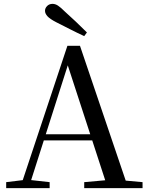

<svg xmlns="http://www.w3.org/2000/svg" viewBox="-20 -974 766 994"><path d="M430 -806 416 -787Q379 -804 343 -822.5Q307 -841 271 -859Q238 -876 225.5 -890Q213 -904 213 -918Q213 -932 224 -943Q235 -954 252 -954Q266 -954 280 -945Q294 -936 317 -913Q344 -889 373 -861.5Q402 -834 430 -806ZM12 0V-31L111 -43H129L237 -31V0ZM84 0 329 -737H394L644 0H538L320 -669H341L337 -655L128 0ZM193 -247 197 -279H505L510 -247ZM416 0V-31L550 -43H586L718 -31V0Z"/></svg>

Font: Noto Serif JP ExtraLight Medium
Style: Regular
Weight: 500
Version: Version 2.003-H1;hotconv 1.1.1;makeotfexe 2.6.0